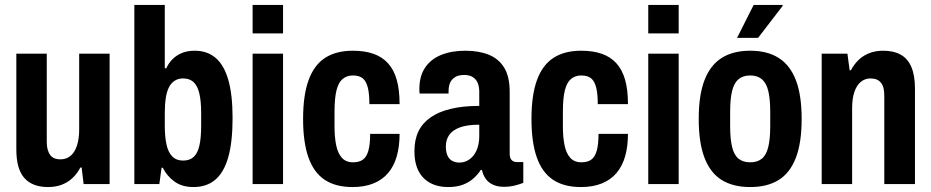

<svg xmlns="http://www.w3.org/2000/svg" viewBox="-20 -744 3764 776"><path d="M174 12Q111 12 78.5 -24.5Q46 -61 46 -140V-527H169V-170Q169 -153 172.5 -140Q176 -127 182.5 -118Q189 -109 199.5 -104.5Q210 -100 225 -100Q248 -100 265 -114Q282 -128 291 -155.5Q300 -183 300 -220V-527H423V0H318L310 -67H305Q291 -41 272 -23.5Q253 -6 228.5 3Q204 12 174 12Z M762 12Q716 12 685.5 -10Q655 -32 638 -66H633L624 0H523V-724H646V-468H652Q662 -490 678.5 -506Q695 -522 717 -530.5Q739 -539 767 -539Q817 -539 851 -510.5Q885 -482 902.5 -422Q920 -362 920 -267Q920 -170 902.5 -108.5Q885 -47 850 -17.5Q815 12 762 12ZM720 -95Q747 -95 763 -110Q779 -125 786 -156Q793 -187 793 -236V-286Q793 -336 785.5 -367Q778 -398 762 -412.5Q746 -427 720 -427Q701 -427 686.5 -418Q672 -409 663 -391.5Q654 -374 650 -347.5Q646 -321 646 -285V-236Q646 -191 653 -159.5Q660 -128 676.5 -111.5Q693 -95 720 -95Z M1001 -609V-724H1124V-609ZM1001 0V-527H1124V0Z M1405 12Q1336 12 1292 -17.5Q1248 -47 1226.5 -108Q1205 -169 1205 -263Q1205 -360 1227.5 -421Q1250 -482 1294.5 -510.5Q1339 -539 1406 -539Q1454 -539 1489.5 -526.5Q1525 -514 1548.5 -488Q1572 -462 1583.5 -421.5Q1595 -381 1595 -323H1473Q1473 -365 1466.5 -390.5Q1460 -416 1446 -427.5Q1432 -439 1406 -439Q1382 -439 1365 -425Q1348 -411 1340 -379Q1332 -347 1332 -292V-233Q1332 -191 1338.5 -158Q1345 -125 1361.5 -106.5Q1378 -88 1407 -88Q1432 -88 1447 -99Q1462 -110 1469 -135.5Q1476 -161 1476 -203H1595Q1595 -152 1583.5 -112Q1572 -72 1548.5 -44.5Q1525 -17 1489 -2.5Q1453 12 1405 12Z M1791 12Q1763 12 1738.5 4Q1714 -4 1695 -21.5Q1676 -39 1665.5 -66.5Q1655 -94 1655 -133Q1655 -179 1671 -212.5Q1687 -246 1719.5 -269Q1752 -292 1801.5 -304Q1851 -316 1917 -316V-372Q1917 -393 1911 -408Q1905 -423 1891.5 -432Q1878 -441 1857 -441Q1832 -441 1818 -431.5Q1804 -422 1798.5 -408Q1793 -394 1793 -376V-366H1676Q1675 -371 1675 -375Q1675 -379 1675 -385Q1675 -436 1698 -470.5Q1721 -505 1763 -522Q1805 -539 1861 -539Q1915 -539 1955 -523Q1995 -507 2017.5 -471Q2040 -435 2040 -372V-122Q2040 -106 2047.5 -97.5Q2055 -89 2069 -89H2095V-5Q2080 1 2060 6Q2040 11 2017 11Q1991 11 1972.5 2.5Q1954 -6 1943 -21.5Q1932 -37 1928 -57H1923Q1911 -38 1892.5 -22Q1874 -6 1849.5 3Q1825 12 1791 12ZM1837 -87Q1855 -87 1869.5 -95Q1884 -103 1894.5 -116.5Q1905 -130 1911 -150Q1917 -170 1917 -194V-240Q1868 -240 1838.5 -229Q1809 -218 1795.5 -198.5Q1782 -179 1782 -152Q1782 -131 1788 -116.5Q1794 -102 1806.5 -94.5Q1819 -87 1837 -87Z M2328 12Q2259 12 2215 -17.5Q2171 -47 2149.5 -108Q2128 -169 2128 -263Q2128 -360 2150.5 -421Q2173 -482 2217.5 -510.5Q2262 -539 2329 -539Q2377 -539 2412.5 -526.5Q2448 -514 2471.5 -488Q2495 -462 2506.5 -421.5Q2518 -381 2518 -323H2396Q2396 -365 2389.5 -390.5Q2383 -416 2369 -427.5Q2355 -439 2329 -439Q2305 -439 2288 -425Q2271 -411 2263 -379Q2255 -347 2255 -292V-233Q2255 -191 2261.5 -158Q2268 -125 2284.5 -106.5Q2301 -88 2330 -88Q2355 -88 2370 -99Q2385 -110 2392 -135.5Q2399 -161 2399 -203H2518Q2518 -152 2506.5 -112Q2495 -72 2471.5 -44.5Q2448 -17 2412 -2.5Q2376 12 2328 12Z M2600 -609V-724H2723V-609ZM2600 0V-527H2723V0Z M3012 12Q2943 12 2897 -16.5Q2851 -45 2827.5 -106Q2804 -167 2804 -263Q2804 -360 2827.5 -420.5Q2851 -481 2897 -510Q2943 -539 3012 -539Q3081 -539 3127 -510Q3173 -481 3196.5 -420.5Q3220 -360 3220 -263Q3220 -167 3196.5 -106Q3173 -45 3127 -16.5Q3081 12 3012 12ZM3012 -88Q3041 -88 3059 -102.5Q3077 -117 3085 -149.5Q3093 -182 3093 -234V-292Q3093 -345 3085 -377Q3077 -409 3059 -424Q3041 -439 3012 -439Q2983 -439 2965 -424Q2947 -409 2939 -377Q2931 -345 2931 -292V-234Q2931 -182 2939 -149.5Q2947 -117 2965 -102.5Q2983 -88 3012 -88ZM2959 -591 3026 -724H3143V-720L3044 -591Z M3301 0V-527H3405L3414 -460H3419Q3433 -486 3452 -503.5Q3471 -521 3495.5 -530Q3520 -539 3549 -539Q3592 -539 3620.5 -523Q3649 -507 3663.5 -473Q3678 -439 3678 -386V0H3554V-356Q3554 -374 3551 -387Q3548 -400 3541 -409Q3534 -418 3523.5 -422.5Q3513 -427 3498 -427Q3476 -427 3459 -413Q3442 -399 3433 -372Q3424 -345 3424 -307V0Z"/></svg>

Font: Archivo Condensed
Style: Bold
Weight: 700
Width: 3
Designer: Hector Gatti
Foundry: Omnibus-Type
Version: Version 2.001